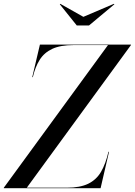

<svg xmlns="http://www.w3.org/2000/svg" viewBox="-70 -983 704 1003"><path d="M-50 0V-2.5L494 -747.5H314Q245.5 -747.5 203.2 -727.8Q161 -708 137.5 -670.8Q114 -633.5 101.5 -580H98.5L138.5 -750H614V-747.5L70 -2.5H280Q348.5 -2.5 391 -23.2Q433.5 -44 457.8 -85.5Q482 -127 496.5 -190H499.5L455.5 0ZM331 -850 242.5 -960.5 245 -963 365.5 -895 525 -963 527.5 -960.5 395 -850Z"/></svg>

Font: Bodoni Moda 72pt
Style: Italic
Weight: 400
Italic angle: -13°
Designer: Owen Earl
Foundry: indestructible type
Version: Version 2.005